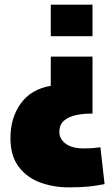

<svg xmlns="http://www.w3.org/2000/svg" viewBox="-20 -649 481 828"><path d="M379 -405V-159H369Q338 -159 307.5 -152.5Q277 -146 256.5 -129Q236 -112 236 -79Q236 -50 263 -29.5Q290 -9 341 -9Q365 -9 382 -10.5Q399 -12 413 -14L431 145Q397 152 362 155.5Q327 159 277 159Q211 159 153.5 138Q96 117 60.5 70Q25 23 25 -54Q25 -140 69 -202Q113 -264 199 -279V-405ZM379 -629V-493H199V-629Z"/></svg>

Font: Protest Strike
Style: Regular
Weight: 400
Designer: Octavio Pardo
Foundry: Ashler Design
Version: Version 2.005; ttfautohint (v1.8.4.7-5d5b)